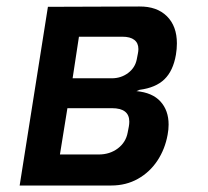

<svg xmlns="http://www.w3.org/2000/svg" viewBox="-20 -571 640 591"><path d="M127.5 -550 409 -551Q463 -551.5 493.8 -521Q524.5 -490.5 524.5 -437.5Q524.5 -420.5 521.5 -402.5Q513 -353 486.2 -327Q459.5 -301 409.5 -294.5L400 -290.5Q449 -286 474 -258.5Q499 -231 499 -187.5Q499 -172.5 496 -156.5Q488 -112 464.5 -76.5Q441 -41 404.5 -20.5Q368 0 322.5 0H40.5ZM373 -163 376.5 -181Q378 -189.5 378 -196.5Q378 -238 324.5 -238H187.5L164.5 -95.5H284Q318 -95.5 342.8 -114.2Q367.5 -133 373 -163ZM401 -388.5 404.5 -406.5Q406 -414 406 -420Q406 -438.5 393.5 -448.2Q381 -458 356.5 -458H223L203.5 -330H324Q352.5 -330 374.2 -346.2Q396 -362.5 401 -388.5Z"/></svg>

Font: JuliaMono BoldItalic
Style: Regular
Weight: 700
Italic angle: -9°
Monospace: yes
Designer: cormullion
Foundry: corm
Version: Version 0.049; ttfautohint (v1.8.4)